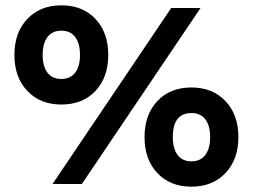

<svg xmlns="http://www.w3.org/2000/svg" viewBox="-20 -690 948 720"><path d="M210 -670Q290 -670 338 -619Q386 -568 386 -484Q386 -400 338 -349Q290 -298 210 -298Q131 -298 82.5 -349Q34 -400 34 -484Q34 -568 82.5 -619Q131 -670 210 -670ZM177 0 622 -660H732L287 0ZM262 -551Q244 -575 210 -575Q176 -575 158 -551Q140 -527 140 -484Q140 -441 158 -417.5Q176 -394 210 -394Q244 -394 262 -417.5Q280 -441 280 -484Q280 -527 262 -551ZM698 -362Q777 -362 825.5 -311Q874 -260 874 -176Q874 -92 825.5 -41Q777 10 698 10Q618 10 570 -41Q522 -92 522 -176Q522 -260 570 -311Q618 -362 698 -362ZM698 -266Q628 -266 628 -176Q628 -133 646 -109Q664 -85 698 -85Q732 -85 750 -109Q768 -133 768 -176Q768 -219 750 -242.5Q732 -266 698 -266Z"/></svg>

Font: Elaine Sans SemiBold
Style: Regular
Weight: 600
Designer: Wei Huang
Foundry: Wei Huang
Version: Version 2.001;December 24, 2019;FontCreator 12.0.0.2547 64-b